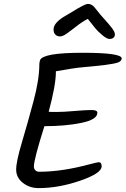

<svg xmlns="http://www.w3.org/2000/svg" viewBox="-20 -981 645 986"><path d="M208 -333Q154 -162 154 -126Q154 -114 161.5 -106.5Q169 -99 181 -99Q296 -99 435 -136Q480 -148 487 -148Q502 -148 502 -127Q502 -91 391.5 -53Q281 -15 178 -15Q132 -15 97.5 -42Q63 -69 63 -110Q63 -151 92.5 -250Q122 -349 152 -461Q182 -573 182 -650Q182 -661 186 -673Q203 -710 404 -710Q605 -710 605 -681Q605 -661 562 -654Q526 -647 466.5 -641.5Q407 -636 383 -633.5Q359 -631 267 -615V-612Q267 -544 230 -407Q236 -406 270.5 -406Q305 -406 363 -411Q421 -416 450.5 -416Q480 -416 480 -402Q480 -367 398 -350Q316 -333 208 -333ZM400 -949Q422 -961 432 -961Q442 -961 450.5 -956Q459 -951 464 -945Q469 -939 480.5 -924.5Q492 -910 498 -903Q504 -896 518.5 -880Q533 -864 539 -856.5Q545 -849 554 -838Q570 -817 570 -805Q570 -793 562.5 -787Q555 -781 542 -781Q529 -781 506 -800Q483 -819 470 -835Q457 -851 431 -884Q403 -870 372.5 -846Q342 -822 322 -808Q302 -794 288 -794Q274 -794 264.5 -803Q255 -812 255 -830Q255 -848 271 -865.5Q287 -883 311.5 -897Q336 -911 352 -921Q368 -931 378 -937Q388 -943 400 -949Z"/></svg>

Font: Kalam
Style: Regular
Weight: 400
Designer: Lipi Raval (Devanagari and Latin), Jonny Pinhorn (Latin)
Foundry: Indian Type Foundry
Version: Version 2.001;PS 1.0;hotconv 1.0.79;makeotf.lib2.5.61930; tt